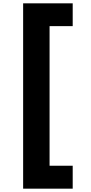

<svg xmlns="http://www.w3.org/2000/svg" viewBox="-20 -933 550 1162"><path d="M120 -913C120 -913 120 209 120 209C120 209 420 209 420 209C420 209 420 70 420 70C420 70 280 70 280 70C280 70 280 -775 280 -775C280 -775 420 -775 420 -775C420 -775 420 -913 420 -913C420 -913 120 -913 120 -913Z"/></svg>

Font: Girnar Poppins
Style: Bold
Weight: 500
Designer: Ninad Kale (Devanagari), Jonny Pinhorn (Latin)
Foundry: Indian Type Foundry
Version: ""